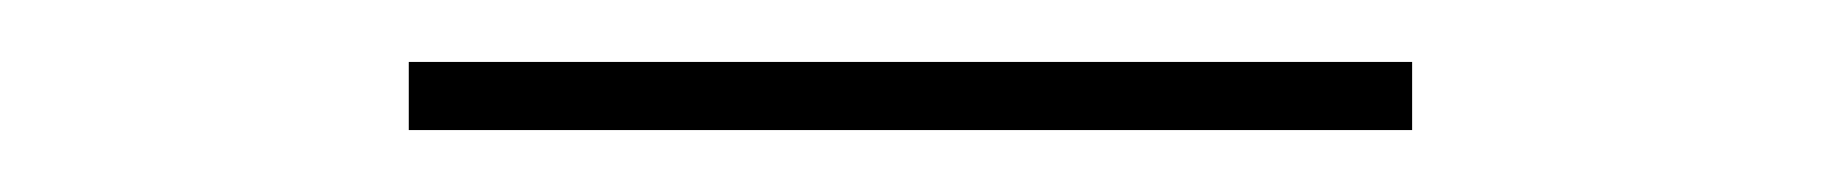

<svg xmlns="http://www.w3.org/2000/svg" viewBox="-20 -307 588 62"><path d="M112 -265V-287H436V-265Z"/></svg>

Font: Lexend Peta Thin
Style: Regular
Weight: 250
Version: Version 1.007